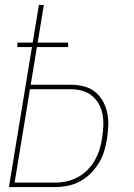

<svg xmlns="http://www.w3.org/2000/svg" viewBox="-20 -755 540 775"><path d="M16 0 109 -565H50V-583H112L137 -735H157L132 -583H255V-565H129L104 -413H264Q291 -413 316.5 -407Q342 -401 362 -385.5Q382 -370 394.5 -348Q407 -326 412.5 -301Q418 -276 417 -249Q416 -222 412 -195Q408 -170 400.5 -145Q393 -120 379 -97Q365 -74 345.5 -54.5Q326 -35 302 -22.5Q278 -10 253 -5Q228 0 203 0ZM39 -18H203Q226 -18 249 -23Q272 -28 293.5 -39.5Q315 -51 333 -69Q351 -87 363 -108.5Q375 -130 382 -152.5Q389 -175 392 -198Q396 -222 397 -246Q398 -270 394 -292.5Q390 -315 379 -335Q368 -355 350.5 -369Q333 -383 310.5 -389Q288 -395 264 -395H101Z"/></svg>

Font: Iosevka Thin
Style: Italic
Weight: 100
Italic angle: -9°
Monospace: yes
Designer: Belleve Invis
Foundry: Belleve Invis
Version: Version 32.5.0; ttfautohint (v1.8.4)